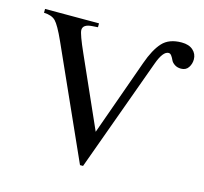

<svg xmlns="http://www.w3.org/2000/svg" viewBox="-100 -788 967 911"><g transform="rotate(15 383.0 -332.5)"><path d="M399 -161 532 -534Q557 -605 589.5 -640.5Q622 -676 684 -676Q720 -676 740 -658Q760 -640 760 -613Q760 -591 748 -573Q736 -555 712 -555Q693 -555 680 -564Q667 -573 662.5 -583.5Q658 -594 651.5 -603Q645 -612 637 -612Q609 -612 585 -545L383 11H368L124 -533Q92 -604 73 -623Q54 -642 16 -643V-662H281V-643L253 -641Q208 -638 208 -610Q208 -590 247 -503Z"/></g></svg>

Font: STIX
Style: Regular
Weight: 400
Designer: MicroPress Inc., with final additions and corrections provided by Coen Hoffman, Elsevier (retired)
Version: Version 1.1.1